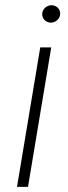

<svg xmlns="http://www.w3.org/2000/svg" viewBox="-20 -731 267 751"><path d="M137.4 -545.5H180.4L89.5 0H46.5ZM145.2 -678.3Q145.6 -684.7 148.6 -690.5Q151.6 -696.4 156.6 -700.8Q161.6 -705.3 168 -707.9Q174.4 -710.6 181.1 -710.6Q188.9 -710.6 195.5 -707.7Q202.1 -704.9 206.7 -700.1Q211.3 -695.3 213.6 -688.7Q215.9 -682.2 215.2 -674.7Q214.8 -668.3 211.8 -662.5Q208.8 -656.6 203.8 -652.2Q198.9 -647.7 192.6 -645.1Q186.4 -642.4 179.3 -642.4Q171.9 -642.4 165.3 -645.2Q158.7 -648.1 154.1 -652.9Q149.5 -657.7 147 -664.2Q144.5 -670.8 145.2 -678.3Z"/></svg>

Font: Inter P Extra Light
Style: Italic
Weight: 200
Italic angle: 9.39999°
Designer: Rasmus Andersson
Foundry: rsms
Version: Version 3.018;git-588b23468